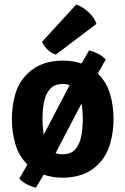

<svg xmlns="http://www.w3.org/2000/svg" viewBox="-20 -786 565 865"><path d="M491.5 -250Q491.5 -191.5 476 -137.5Q460.5 -83.5 420.5 -43.5Q390 -13.5 350 0.5Q310 14.5 262.5 14.5Q215.5 14.5 175.5 0.5Q135.5 -13.5 104.5 -43.5Q64.5 -83.5 49 -137.5Q33.5 -191.5 33.5 -250Q33.5 -308.5 49 -362Q64.5 -415.5 104.5 -455Q135.5 -485 175.5 -499Q215.5 -513 262.5 -513Q310 -513 350 -499Q390 -485 420.5 -455Q460.5 -415.5 476 -362Q491.5 -308.5 491.5 -250ZM171.5 -250Q171.5 -209.5 178.5 -173.2Q185.5 -137 205 -114Q224.5 -91 262.5 -91Q300.5 -91 320 -114Q339.5 -137 346.2 -173.2Q353 -209.5 353 -250Q353 -291 346.2 -326.8Q339.5 -362.5 320 -385Q300.5 -407.5 262.5 -407.5Q224.5 -407.5 205 -385Q185.5 -362.5 178.5 -326.8Q171.5 -291 171.5 -250ZM323.5 -459 381.5 -559Q402 -554 421.5 -544Q441 -534 456.5 -518L388 -397.5L203 -44L142 59.5Q121.5 55 101.2 44.5Q81 34 67 18.5L136.5 -102ZM323.5 -765.5Q350.5 -757 378 -732Q405.5 -707 414.5 -678.5L231.5 -540Q213 -545.5 195.2 -561.5Q177.5 -577.5 169.5 -598Z"/></svg>

Font: Signika Negative Light
Style: Bold
Weight: 700
Version: Version 2.001